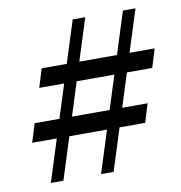

<svg xmlns="http://www.w3.org/2000/svg" viewBox="-70 -658 681 723"><g transform="rotate(-10 270.0 -296.0)"><path d="M259 0 447 -592H495L307 0ZM24 -161 46 -232H478L456 -161ZM67 0 255 -592H303L115 0ZM86 -360 108 -431H540L518 -360Z"/></g></svg>

Font: Platypi Light Light
Style: Italic
Weight: 300
Italic angle: -13°
Version: Version 1.200